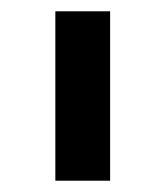

<svg xmlns="http://www.w3.org/2000/svg" viewBox="-20 -760 293 340"><path d="M175 -440H78V-740H175Z"/></svg>

Font: IBM Plex Sans Medm
Style: Regular
Weight: 500
Designer: Mike Abbink, Paul van der Laan, Pieter van Rosmalen
Foundry: Bold Monday
Version: Version 3.005